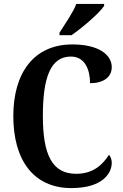

<svg xmlns="http://www.w3.org/2000/svg" viewBox="-20 -951 627 981"><path d="M284 -784V-771H345C402 -810 490 -886 512 -921V-931H370C353 -886 311 -827 284 -784ZM345 10C504 10 551 -66 551 -119C551 -135 545 -152 537 -160C506 -113 460 -63 369 -63C246 -63 199 -161 199 -358C199 -550 236 -662 342 -662C416 -662 440 -592 440 -526C513 -526 551 -560 551 -608C551 -672 483 -724 350 -724C151 -724 48 -576 48 -358C48 -137 148 10 345 10Z"/></svg>

Font: Noto Serif Myanmar Condensed
Style: Bold
Weight: 700
Width: 3
Designer: Ben Mitchell and the Monotype Design Team
Foundry: Monotype Imaging Inc.
Version: Version 2.106